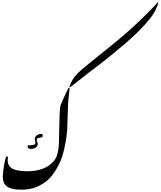

<svg xmlns="http://www.w3.org/2000/svg" viewBox="-20 -1602 1367 1635"><path d="M344.7 -448.2Q344.7 -429.7 320.8 -429.7Q300.8 -428.2 294.9 -418.7Q289.1 -409.2 298.3 -391.6Q307.6 -374 293.2 -354Q278.8 -334 241.7 -334Q215.8 -335.9 214.4 -356.4Q214.4 -365.2 226.1 -365.2H243.2Q265.6 -365.2 275.4 -373.5Q286.1 -381.3 278.6 -404.5Q271 -427.7 288.1 -444.6Q305.2 -461.4 328.1 -461.4Q344.7 -461.4 344.7 -448.2ZM1158.7 -1334.5Q1106.4 -1283.7 1054.7 -1238.3Q996.6 -1188.5 938.5 -1141.4Q880.4 -1094.2 854.2 -1073.7Q828.1 -1053.2 798.1 -1030.5Q768.1 -1007.8 738.8 -985.8L635.7 -904.3Q624 -895.5 613.3 -886.7Q602.5 -877.9 592.3 -870.6Q571.8 -854.5 569.8 -859.9Q577.6 -885.3 596.2 -919.9Q610.8 -944.8 630.4 -965.8Q664.1 -1002.4 741.7 -1064.5Q819.3 -1126.5 867.4 -1165.3Q915.5 -1204.1 977.3 -1254.9Q1039.1 -1305.7 1098.1 -1358.9Q1157.2 -1412.1 1224.9 -1479.5Q1292.5 -1546.9 1323.2 -1582Q1330.6 -1584 1324.7 -1564.9Q1300.8 -1497.6 1256.3 -1442.4Q1211.9 -1387.2 1158.7 -1334.5ZM558.6 -681.6Q555.7 -585 554.2 -557.1Q554.2 -476.6 538.1 -388.2Q517.1 -267.1 479 -196.3Q440.9 -124.5 403.3 -85Q370.6 -50.3 328.1 -28.3Q259.3 13.2 160.2 13.2Q70.3 13.2 32.7 -19Q3.4 -46.9 3.4 -97.2Q10.3 -191.9 27.8 -255.4Q32.2 -271 38.6 -271Q46.9 -271 46.9 -259.3Q45.4 -249 45.4 -237.8Q45.4 -181.6 97.2 -160.2Q120.6 -151.4 153.8 -147Q189 -143.6 212.9 -143.6Q284.7 -143.6 341.8 -164.6Q413.6 -190.9 452.6 -250.5Q466.3 -273.9 476.1 -323.7Q483.9 -372.6 483.9 -485.4Q486.8 -620.1 488.3 -644.5Q491.2 -690.4 494.1 -700.2Q502.4 -723.6 527.3 -778.3Q553.7 -835.4 562.5 -852.5Q568.8 -855.5 571.3 -852.5Q572.8 -849.6 571.5 -838.1Q570.3 -826.7 568.6 -811.3Q566.9 -795.9 562.7 -753.4Q558.6 -710.9 558.6 -681.6Z"/></svg>

Font: IranNastaliq
Style: Regular
Weight: 400
Designer: Hossein Zahedi
Version: Version 1.5